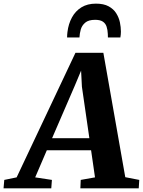

<svg xmlns="http://www.w3.org/2000/svg" viewBox="-96 -1036 786 1056"><path d="M-76.5 0 -72.5 -46.5 -4.5 -60.5 319 -745.5H472.5L593 -61.5L670 -46.5L667 0H346L348 -46.5L426.5 -60.5L405 -209.5H161.5L97.5 -60.5L189.5 -46.5L186 0ZM190.5 -276H395.5L354.5 -559L350 -647.5L315.5 -565ZM431.5 -1016Q474.5 -1016 501.5 -1001.2Q528.5 -986.5 543.2 -963Q558 -939.5 563.5 -913Q569 -886.5 569 -862Q569 -854 568.2 -845.8Q567.5 -837.5 566 -830H497.5Q497.5 -835 497.2 -839.8Q497 -844.5 497 -849Q496 -872 490.2 -889.5Q484.5 -907 469.8 -917Q455 -927 427 -927Q391 -927 372.8 -911.5Q354.5 -896 348.2 -873.8Q342 -851.5 341 -830H273Q273 -838 273.5 -845.2Q274 -852.5 275 -860Q280.5 -905 299.8 -940.2Q319 -975.5 352 -995.8Q385 -1016 431.5 -1016Z"/></svg>

Font: Merriweather 28pt ExtraBold
Style: Italic
Weight: 800
Italic angle: -7.8°
Version: Version 2.101